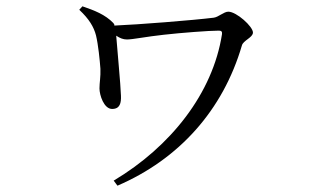

<svg xmlns="http://www.w3.org/2000/svg" viewBox="-20 -537 1040 608"><path d="M241 -517 231 -506C262 -477 277 -452 284 -425C291 -396 296 -347 298 -319C299 -293 295 -276 295 -257C295 -236 309 -192 335 -192C360 -192 364 -211 363 -234C362 -270 351 -382 348 -424C360 -416 370 -412 382 -412C401 -412 443 -421 499 -427C552 -433 642 -440 673 -440C681 -440 684 -437 683 -429C654 -242 521 -73 340 35L352 51C547 -33 686 -188 746 -393C750 -409 781 -418 781 -434C781 -453 729 -500 703 -500C689 -500 672 -483 657 -481C593 -473 416 -459 342 -456C343 -459 341 -461 339 -464C313 -491 279 -504 241 -517Z"/></svg>

Font: Noto Serif CJK KR
Style: Regular
Weight: 400
Designer: Ryoko NISHIZUKA 西塚涼子 (kana & ideographs); Frank Grießhammer (Latin, Greek & Cyrillic); Wenlong ZHANG 张文龙 (bopomofo); San
Foundry: Adobe
Version: Version 2.001;hotconv 1.1.0;makeotfexe 2.6.0